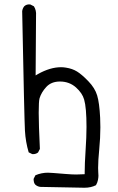

<svg xmlns="http://www.w3.org/2000/svg" viewBox="-20 -734 540 879"><path d="M419.4 113.8Q426.3 101.6 428.5 89.8Q430.7 78.1 430.7 70.8Q430.7 63.5 429.9 55.9Q429.2 48.3 429.2 34.7Q429.2 1.5 434.3 -50.5Q439.5 -102.5 439.5 -150.9Q439.5 -172.9 438.5 -194.8Q435.1 -263.2 424.8 -297.1Q414.6 -331.1 384.3 -362.3Q354 -393.6 332.5 -406.7Q311 -419.9 282.2 -424.3Q271 -426.3 259.3 -426.3Q210 -426.3 153.8 -395L143.1 -388.7L145 -662.6Q147 -686.5 135.3 -705.1L119.1 -713.4Q117.2 -713.9 112.8 -713.9Q108.4 -713.9 102.5 -712.2Q96.7 -710.4 91.3 -705.6Q83.5 -696.3 81.5 -683.1Q91.3 -188.5 94.2 -135.3Q97.2 -84 111.3 -36.6L127 -28.8Q128.9 -28.3 130.9 -28.3Q145 -28.3 154.3 -36.1L162.6 -52.2Q157.2 -164.6 157.2 -217.5Q157.2 -270.5 161.1 -284.2Q169.4 -311.5 191.9 -335.9Q214.8 -360.8 254.4 -360.8Q297.4 -360.8 328.1 -333.5Q356.9 -307.6 365.2 -278.3Q376 -241.2 376 -152.8Q376 -106.9 371.8 -45.4Q367.7 16.1 367.7 56.6V63.5Q346.7 64.9 328.6 64.9Q310.5 64.9 281.2 62.5Q210.9 56.6 199.7 56.6Q169.4 56.6 142.1 68.4L134.3 84Q133.8 85.9 133.8 88.9Q133.8 91.8 134.8 95.7Q135.7 105 142.1 111.8Q151.9 120.1 164.6 121.6Q336.9 125.5 366.7 125.5Q396.5 125.5 419.4 113.8Z"/></svg>

Font: Bakudai
Style: ExtraLight
Weight: 200
Version: Version 1.48